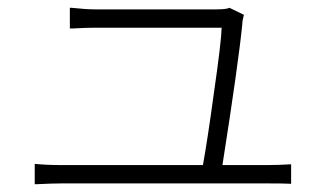

<svg xmlns="http://www.w3.org/2000/svg" viewBox="-20 -508 834 492"><path d="M69 -36V-88Q101 -85 138 -85H500Q512 -151 528 -269Q547 -400 548 -437H224Q200 -437 166 -435Q161 -435 159 -435V-488Q161 -488 163 -488Q201 -484 223 -484H535Q560 -484 568 -488L605 -470Q601 -456 601 -447Q591 -346 550 -85H663Q692 -85 726 -87V-37Q711 -38 666 -38H402H138Q114 -38 75 -36Q71 -36 69 -36Z"/></svg>

Font: GenSekiGothic TW L
Style: Regular
Weight: 300
Version: Version 1.501;PS 1;hotconv 16.6.51;makeotf.lib2.5.65220